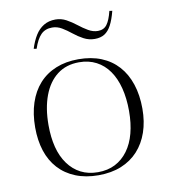

<svg xmlns="http://www.w3.org/2000/svg" viewBox="-81 -779 764 864"><g transform="rotate(-10 300.5 -347.0)"><path d="M300 -515Q359 -515 404.5 -496.5Q450 -478 481.5 -443Q513 -408 529.5 -358Q546 -308 546 -246Q546 -187 529.5 -139Q513 -91 481.5 -56.5Q450 -22 404.5 -3.5Q359 15 300 15Q242 15 196 -3.5Q150 -22 118.5 -56.5Q87 -91 71.5 -139Q56 -187 56 -246Q56 -308 72.5 -358Q89 -408 120.5 -443Q152 -478 197.5 -496.5Q243 -515 300 -515ZM301 -501Q242 -501 201 -469.5Q160 -438 138.5 -380.5Q117 -323 117 -246Q117 -190 128.5 -145Q140 -100 164 -67Q188 -34 222 -16.5Q256 1 300 1Q345 1 379 -16.5Q413 -34 437 -66.5Q461 -99 473 -144.5Q485 -190 485 -246Q485 -304 473 -351Q461 -398 437.5 -431.5Q414 -465 379.5 -483Q345 -501 301 -501ZM390 -592Q363 -592 339.5 -604.5Q316 -617 295 -634Q274 -651 253 -663.5Q232 -676 209 -676Q177 -676 157.5 -656Q138 -636 124 -594L111 -596Q122 -631 137.5 -656Q153 -681 176 -695Q199 -709 230 -709Q256 -709 279 -696.5Q302 -684 323.5 -667Q345 -650 366.5 -637.5Q388 -625 410 -625Q437 -625 451.5 -644.5Q466 -664 476 -705L489 -703Q479 -664 466 -639.5Q453 -615 435 -603.5Q417 -592 390 -592Z"/></g></svg>

Font: Kalnia Light
Style: Regular
Weight: 300
Designer: Frida Medrano
Foundry: Frida Medrano
Version: Version 1.105